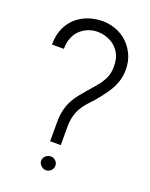

<svg xmlns="http://www.w3.org/2000/svg" viewBox="-136 -782 677 864"><g transform="rotate(20 202.5 -350.0)"><path d="M25 -532H82Q82 -564 92.5 -588Q103 -612 120.5 -627Q138 -642 159.5 -649.5Q181 -657 204 -656Q233 -655 260 -641.5Q287 -628 304 -601.5Q321 -575 321 -535Q321 -502 309.5 -477.5Q298 -453 280 -432Q262 -411 243 -389Q229 -373 215 -355.5Q201 -338 190 -317.5Q179 -297 172.5 -271Q166 -245 166 -212V-120H217V-207Q217 -238 223.5 -261Q230 -284 240.5 -301.5Q251 -319 265 -334.5Q279 -350 294 -366Q315 -391 334 -417.5Q353 -444 364.5 -474Q376 -504 376 -538Q376 -578 361.5 -609.5Q347 -641 323 -663.5Q299 -686 268 -697.5Q237 -709 204 -709Q171 -709 139 -698.5Q107 -688 81.5 -666.5Q56 -645 40.5 -611.5Q25 -578 25 -532ZM193 -57Q179 -57 168.5 -47.5Q158 -38 158 -24Q158 -11 168.5 -1Q179 9 193 9Q206 9 216 -1Q226 -11 226 -24Q226 -38 216 -47.5Q206 -57 193 -57Z"/></g></svg>

Font: Advent Pro
Style: Regular
Weight: 400
Designer: VivaRado, Andreas Kalpakidis
Foundry: VivaRado, Andreas Kalpakidis
Version: Version 3.000